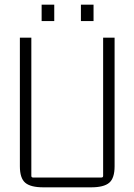

<svg xmlns="http://www.w3.org/2000/svg" viewBox="-20 -796 575 821"><path d="M212 -706H158V-776H212ZM380 -706H326V-776H380ZM370 5H165Q111 5 88 -14.5Q65 -34 65 -85V-635H114V-44Q114 -37 121 -37H414Q421 -37 421 -44V-635H470V-85Q470 -34 447 -14.5Q424 5 370 5Z"/></svg>

Font: Gemunu Libre ExtraLight
Style: Regular
Weight: 200
Designer: Puspanada Ekanayake, Sola Matas, Pathum Egodawatta, Kosala Senevirathne
Foundry: mooniak
Version: Version 1.100